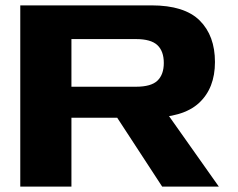

<svg xmlns="http://www.w3.org/2000/svg" viewBox="-20 -695 885 715"><path d="M55.5 0H246V-256.5H533Q661.5 -256.5 721 -311.5Q780.5 -366.5 780.5 -464Q780.5 -562 723.8 -618.5Q667 -675 544 -675H55.5ZM584 0H795L568.5 -320.5L377 -317ZM246 -372V-549.5H486Q542 -549.5 566 -527Q590 -504.5 590 -460.5Q590 -417.5 566.5 -394.8Q543 -372 486 -372Z"/></svg>

Font: Anybody Expanded
Style: Bold
Weight: 700
Width: 7
Designer: Tyler Finck
Foundry: Etcetera Type Company
Version: Version 1.113;gftools[0.9.25]